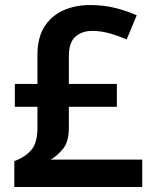

<svg xmlns="http://www.w3.org/2000/svg" viewBox="-20 -837 612 764"><path d="M339 -817Q393 -817 440 -805Q487 -793 524 -776L484 -680Q452 -694 417 -704Q382 -714 347 -714Q306 -714 280 -691Q254 -668 254 -614V-503H445V-412H254V-329Q254 -273 231 -245Q208 -217 182 -202H546V-93H37V-196Q79 -211 104 -239.5Q129 -268 129 -328V-412H39V-503H129V-618Q129 -687 156.5 -730.5Q184 -774 231.5 -795.5Q279 -817 339 -817Z"/></svg>

Font: Noto Sans Telugu UI SemiBold
Style: Regular
Weight: 600
Designer: Jelle Bosma - Monotype Design Team
Foundry: Monotype Imaging Inc.
Version: Version 2.005; ttfautohint (v1.8.4.7-5d5b)